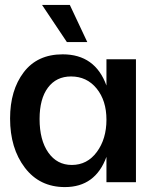

<svg xmlns="http://www.w3.org/2000/svg" viewBox="-20 -741 646 781"><path d="M413 -103Q368 20 244 20Q141 20 81 -59Q21 -138 21 -259Q21 -374 76.5 -447Q132 -520 235 -520Q367 -520 413 -393V-500H533V0H413ZM272 -70Q335 -70 374 -123Q413 -176 413 -254Q413 -332 373 -381Q333 -430 269 -430Q209 -430 175 -384.5Q141 -339 141 -257Q141 -171 176.5 -120.5Q212 -70 272 -70ZM151 -721H264L335 -570H252Z"/></svg>

Font: Moderustic Med
Style: Regular
Weight: 500
Designer: Tural Alisoy
Foundry: TAFT Foundry
Version: Version 2.110